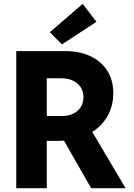

<svg xmlns="http://www.w3.org/2000/svg" viewBox="-20 -988 701 1008"><path d="M65.4 0V-719.7H325.2Q396 -719.7 452.4 -694.1Q508.8 -668.5 541.7 -619.1Q574.7 -569.8 574.7 -498.5Q574.7 -434.6 546.1 -381.8Q517.6 -329.1 464.4 -295.4L639.2 0H458.5L315.9 -249.5Q300.8 -248.5 285.2 -248.5H225.6V0ZM300.3 -577.1H225.6V-378.9H306.2Q356 -378.9 387 -406.2Q418 -433.6 418 -477.5Q418 -523.4 385.5 -550.3Q353 -577.1 300.3 -577.1ZM305.2 -754.9 241.7 -818.8 414.1 -967.8 486.3 -873.5Z"/></svg>

Font: Reddit Sans ExtraBold
Style: Regular
Weight: 800
Designer: Stephen Hutchings
Foundry: Reddit
Version: Version 1.014; ttfautohint (v1.8.4.7-5d5b)